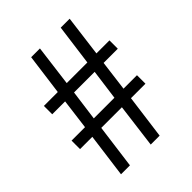

<svg xmlns="http://www.w3.org/2000/svg" viewBox="-197 -798 906 906"><g transform="rotate(-45 255.5 -345.0)"><path d="M391.6 -429.7 372.1 -277.3H461.9V-220.7H365.2L335.9 0H276.4L304.7 -220.7H167L137.7 0H78.1L107.4 -220.7H25.4V-277.3H115.2L134.8 -429.7H48.8V-485.4H141.6L168.9 -690.4H227.5L201.2 -485.4H338.9L366.2 -690.4H425.8L399.4 -485.4H486.3V-429.7ZM332 -429.7H194.3L173.8 -277.3H311.5Z"/></g></svg>

Font: DINish
Style: Regular
Weight: 400
Designer: Bert Driehuis
Foundry: Playbeing
Version: Version 3.008; git-95204e4c-release